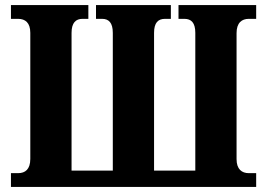

<svg xmlns="http://www.w3.org/2000/svg" viewBox="-20 -734 1048 754"><path d="M23 0H986V-54H957C930 -54 909 -69 909 -109V-604C909 -645 930 -660 957 -660H986V-714H681V-660H704C731 -660 747 -645 747 -605V-64H585V-605C585 -645 601 -660 628 -660H651V-714H357V-660H381C407 -660 423 -645 423 -605V-64H261V-605C261 -645 278 -660 304 -660H327V-714H23V-660H51C79 -660 99 -645 99 -605V-110C99 -69 79 -54 51 -54H23Z"/></svg>

Font: Noto Serif Condensed ExtraBold
Style: Regular
Weight: 800
Width: 3
Designer: Monotype Design Team
Foundry: Monotype Imaging Inc.
Version: Version 2.013